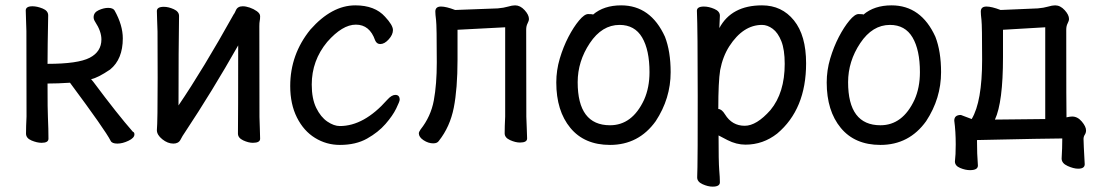

<svg xmlns="http://www.w3.org/2000/svg" viewBox="-20 -512 4040 710"><path d="M414.1 19Q394 19 389.2 8.8Q369.1 -30.8 238.8 -206.1Q193.8 -203.1 155.8 -203.1Q155.8 -100.1 157.2 -79.1Q159.2 -34.2 159.2 1Q159.2 16.1 133.8 16.1Q117.2 16.1 96.7 7.6Q76.2 -1 76.2 -18.1Q76.2 -43 78.1 -81.1Q78.1 -376 77.6 -397Q77.1 -418 76.2 -440.4Q75.2 -462.9 75.2 -473.1Q75.2 -488.8 100.1 -488.8Q117.2 -488.8 137.7 -480.5Q158.2 -472.2 158.2 -455.1Q155.8 -336.9 155.8 -275.9Q268.1 -275.9 311.5 -298.3Q355 -320.8 355 -366.2Q355 -396 332 -431.2Q326.2 -439.9 326.2 -448.2Q326.2 -465.8 345 -474.4Q363.8 -482.9 379.9 -482.9Q397.9 -482.9 403.8 -473.1Q434.1 -418.9 434.1 -370.1Q434.1 -293 387.2 -254.9Q341.8 -224.1 316.9 -219.2L326.2 -208Q415 -88.9 471.2 -24.9Q477.1 -22.9 477.1 -15.1Q477.1 -2 455.1 8.5Q433.1 19 414.1 19Z M621.1 19Q600.1 19 580.1 2.9Q560.1 -13.2 560.1 -30.8Q563 -61 563 -225.1Q563 -374 562.5 -395Q562 -416 561 -438.5Q560.1 -460.9 560.1 -471.2Q560.1 -486.8 585.9 -486.8Q603 -486.8 622.6 -478Q642.1 -469.2 642.1 -453.1Q640.1 -335 640.1 -122.1Q731 -255.9 844.2 -459Q846.2 -460 852.5 -474.4Q858.9 -488.8 877.9 -488.8Q889.2 -488.8 903.6 -483.9Q918 -479 929.9 -470.5Q941.9 -461.9 941.9 -452.1Q941.9 -440.9 940.4 -434.6Q939 -428.2 939 -415Q939 -100.1 939.5 -79.6Q939.9 -59.1 940.9 -35.2Q941.9 -11.2 941.9 1Q941.9 16.1 915 16.1Q898.9 16.1 879.4 7.1Q859.9 -2 859.9 -18.1Q860.8 -81.1 860.8 -344.2Q764.2 -173.8 664.1 -22.9Q654.8 -9.8 647.5 4.6Q640.1 19 621.1 19Z M1236.8 23.9Q1187 23.9 1145 -2Q1103 -27.8 1078.1 -77.4Q1053.2 -127 1053.2 -193.8Q1053.2 -311 1127.9 -402.8Q1207 -492.2 1293.9 -492.2Q1366.2 -492.2 1403.8 -450.2Q1433.1 -418.9 1433.1 -400.9Q1433.1 -383.8 1417.5 -366.5Q1401.9 -349.1 1386.2 -349.1Q1373 -349.1 1367.2 -362.8Q1347.2 -420.9 1295.9 -420.9Q1246.1 -420.9 1189.9 -356.9Q1132.8 -288.1 1132.8 -199.2Q1132.8 -147 1149.4 -113Q1166 -79.1 1190.4 -62.5Q1214.8 -45.9 1236.8 -45.9Q1326.2 -45.9 1412.1 -143.1Q1428.2 -161.1 1441.9 -161.1Q1458 -161.1 1458 -143.1Q1458 -137.2 1445.1 -110.6Q1432.1 -84 1405.5 -53.5Q1378.9 -22.9 1337.4 0.5Q1295.9 23.9 1236.8 23.9Z M1582 18.1Q1564 18.1 1546.4 6.6Q1528.8 -4.9 1528.8 -19Q1528.8 -23.9 1535.2 -33.2Q1573.2 -81.1 1584.2 -140.6Q1595.2 -200.2 1595.2 -280.8Q1595.2 -417 1592.5 -438Q1589.8 -459 1589.8 -469.2Q1589.8 -487.8 1610.8 -487.8Q1629.9 -487.8 1663.1 -475.1L1820.8 -481Q1842.8 -482.9 1858.4 -487.5Q1874 -492.2 1884.8 -492.2Q1903.8 -492.2 1919.9 -474.6Q1936 -457 1936 -441.9Q1936 -435.1 1930.9 -425.5Q1925.8 -416 1925.8 -401.9Q1925.8 -101.1 1926.3 -80.6Q1926.8 -60.1 1928 -36.1Q1929.2 -12.2 1929.2 0Q1929.2 15.1 1902.8 15.1Q1886.2 15.1 1866.2 6.1Q1846.2 -2.9 1846.2 -19Q1846.2 -43 1848.1 -81.1V-411.1L1671.9 -401.9V-291Q1671.9 -184.1 1658 -113.5Q1644 -43 1603 8.8Q1597.2 18.1 1582 18.1Z M2235.8 23.9Q2141.1 23.9 2089.1 -39.1Q2037.1 -102.1 2037.1 -207Q2037.1 -252 2050 -295.4Q2063 -338.9 2082 -375.5Q2101.1 -412.1 2121.1 -436Q2141.1 -460 2154.8 -460Q2171.9 -460 2172.9 -458Q2212.9 -492.2 2276.9 -492.2Q2386.2 -492.2 2439 -376Q2460 -321.8 2460 -245.1Q2460 -147.9 2404.8 -64Q2341.8 23.9 2235.8 23.9ZM2235.8 -48.8Q2317.9 -48.8 2361.8 -143.1Q2381.8 -188 2381.8 -245.1Q2381.8 -327.1 2354.5 -373.5Q2327.1 -419.9 2271 -419.9Q2206.1 -419.9 2161.1 -352.5Q2116.2 -285.2 2116.2 -208Q2116.2 -48.8 2235.8 -48.8Z M2615.2 178.2Q2598.1 178.2 2578.1 169.2Q2558.1 160.2 2558.1 144Q2558.1 131.8 2559.1 106Q2560.1 80.1 2560.1 -157.2Q2560.1 -402.8 2557.1 -472.2Q2557.1 -487.8 2583 -487.8Q2601.1 -487.8 2621.6 -479Q2642.1 -470.2 2642.1 -454.1Q2642.1 -448.2 2641.1 -432.1Q2640.1 -419.9 2640.1 -408.2Q2685.1 -492.2 2797.9 -492.2Q2871.1 -492.2 2916 -436.5Q2960.9 -380.9 2960.9 -277.8Q2960.9 -107.9 2854 -18.1Q2801.8 22.9 2736.8 22.9Q2703.1 22.9 2669.9 5.9L2637.2 -11.2Q2637.2 86.9 2639.6 116Q2642.1 145 2642.1 162.1Q2642.1 178.2 2615.2 178.2ZM2733.9 -46.9Q2777.8 -46.9 2829.1 -105Q2881.8 -168.9 2881.8 -275.9Q2881.8 -328.1 2869.4 -359.6Q2856.9 -391.1 2837.4 -405.5Q2817.9 -419.9 2797.9 -419.9Q2728 -419.9 2676.8 -340.8Q2652.8 -303.2 2643.1 -252.9Q2636.2 -210 2636.2 -108.9Q2648.9 -108.9 2661.1 -88.9Q2687 -46.9 2733.9 -46.9Z M3235.8 23.9Q3141.1 23.9 3089.1 -39.1Q3037.1 -102.1 3037.1 -207Q3037.1 -252 3050 -295.4Q3063 -338.9 3082 -375.5Q3101.1 -412.1 3121.1 -436Q3141.1 -460 3154.8 -460Q3171.9 -460 3172.9 -458Q3212.9 -492.2 3276.9 -492.2Q3386.2 -492.2 3439 -376Q3460 -321.8 3460 -245.1Q3460 -147.9 3404.8 -64Q3341.8 23.9 3235.8 23.9ZM3235.8 -48.8Q3317.9 -48.8 3361.8 -143.1Q3381.8 -188 3381.8 -245.1Q3381.8 -327.1 3354.5 -373.5Q3327.1 -419.9 3271 -419.9Q3206.1 -419.9 3161.1 -352.5Q3116.2 -285.2 3116.2 -208Q3116.2 -48.8 3235.8 -48.8Z M3566.9 117.2Q3549.8 117.2 3530.5 109.1Q3511.2 101.1 3511.2 85Q3514.2 62 3514.2 22Q3514.2 -25.9 3508.8 -65.9Q3508.8 -86.9 3533.2 -86.9L3573.2 -71.8Q3611.8 -136.2 3611.8 -291Q3611.8 -417 3609.4 -438Q3606.9 -459 3606.9 -469.2Q3606.9 -487.8 3627.9 -487.8Q3647 -487.8 3680.2 -475.1L3817.9 -481Q3839.8 -482.9 3855.5 -487.5Q3871.1 -492.2 3881.8 -492.2Q3900.9 -492.2 3917 -474.6Q3933.1 -457 3933.1 -441.9Q3933.1 -435.1 3928 -425.5Q3922.9 -416 3922.9 -401.9Q3922.9 -101.1 3923.8 -81.1V-78.1Q3937 -81.1 3944.8 -81.1Q3964.8 -81.1 3980.5 -62.5Q3996.1 -43.9 3996.1 -29.8Q3996.1 -21 3991.5 -13.9Q3986.8 -6.8 3986.8 2Q3986.8 17.1 3991.2 95.2Q3991.2 111.8 3966.8 111.8Q3950.2 111.8 3928 101.8Q3905.8 91.8 3905.8 74.2Q3908.2 36.1 3908.2 0Q3856.9 0 3592.8 5.9Q3592.8 58.1 3596.2 100.1Q3596.2 117.2 3566.9 117.2ZM3659.2 -69.8 3845.2 -71.8V-411.1L3689 -401.9V-300.8Q3689 -133.8 3659.2 -69.8Z"/></svg>

Font: LXGW WenKai Mono GB Screen
Style: Regular
Weight: 400
Monospace: yes
Designer: LXGW / Fontworks Inc.
Foundry: LXGW / Fontworks Inc.
Version: Version 1.510;January 18,2025